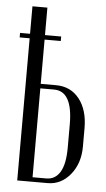

<svg xmlns="http://www.w3.org/2000/svg" viewBox="-52 -733 424 768"><g transform="rotate(5 160.5 -349.5)"><path d="M106.9 -393.1H168Q227.5 -393.1 262.2 -348.9Q296.9 -304.7 296.9 -231.9V-158.2Q296.9 -90.3 260 -45.2Q223.1 0 168.9 0H46.9V-570.8H6.8V-588.9H46.9V-699.2H106.9V-588.9H171.9V-570.8H106.9ZM236.8 -148.9V-242.2Q236.8 -375 162.1 -375H106.9V-18.1H162.1Q197.8 -18.1 217.3 -50.3Q236.8 -82.5 236.8 -148.9Z"/></g></svg>

Font: Moniqa Narrow Heading
Style: Regular
Weight: 400
Width: 4
Designer: Rajesh Rajput
Foundry: Rajesh Rajput
Version: Version 1.000